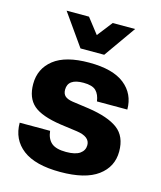

<svg xmlns="http://www.w3.org/2000/svg" viewBox="-112 -817 762 909"><g transform="rotate(15 269.0 -363.0)"><path d="M269 9.8Q146 9.8 85 -37.1Q23.9 -84 23.9 -166H172.9Q177.2 -127 199.7 -107.9Q222.2 -88.9 271 -88.9Q316.9 -88.9 338.9 -104.5Q360.8 -120.1 360.8 -146Q360.8 -187.5 295.9 -196.8L213.9 -208Q117.2 -222.2 77.6 -257.1Q38.1 -292 38.1 -359.9Q38.1 -435.1 95.7 -480.5Q153.3 -525.9 269 -525.9Q385.3 -525.9 442.6 -480.2Q500 -434.6 500 -357.9H351.1Q346.7 -391.1 328.9 -408.9Q311 -426.8 267.1 -426.8Q190.9 -426.8 190.9 -373Q190.9 -352.5 202.6 -341.8Q214.4 -331.1 240.2 -327.1L320.8 -315.9Q419.4 -301.3 466.8 -265.6Q514.2 -230 514.2 -155.8Q514.2 -80.6 452.9 -35.4Q391.6 9.8 269 9.8ZM327.1 -580.1H210.9L101.1 -735.8H210.9L269 -661.1L327.1 -735.8H437Z"/></g></svg>

Font: Creato Display ExtraBold
Style: Regular
Weight: 800
Version: Version 1.000